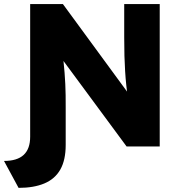

<svg xmlns="http://www.w3.org/2000/svg" viewBox="-71 -720 892 944"><path d="M20.3 203.7 -51.3 71.3Q13.3 71.3 45.3 41.7Q77.3 12 77.3 -47.7V-700H238.3L595.7 -212.3L559.7 -218.7Q554 -262.3 550.2 -298.3Q546.3 -334.3 544.2 -369.7Q542 -405 540.8 -445Q539.7 -485 539.7 -536.7V-700H714.3V0H551.3L174.3 -510.7L232 -499.3Q237 -458.3 240.7 -424.7Q244.3 -391 246.5 -362.3Q248.7 -333.7 250 -306.8Q251.3 -280 251.7 -252.7Q252 -225.3 252 -193.7V-7.3Q252 66.7 225.7 113.3Q199.3 160 147.3 181.8Q95.3 203.7 20.3 203.7Z"/></svg>

Font: Lexend Medium
Style: Regular
Weight: 500
Designer: Bonnie Shaver-Troup, Thomas Jockin
Foundry: Lexend
Version: Version 1.005